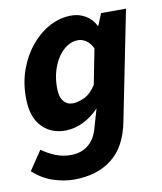

<svg xmlns="http://www.w3.org/2000/svg" viewBox="-85 -574 711 842"><g transform="rotate(-10 271.0 -152.5)"><path d="M177.4 202.6Q134 202.6 86.1 187.2Q38.1 171.7 -3.8 133.5L53.8 48Q82 68.3 114.3 81.3Q146.6 94.2 181.4 94.2Q227.6 94.2 258.8 69.6Q289.9 45.1 302.4 0.2L327.9 -87.6Q295.2 -53.2 256.1 -34.4Q217 -15.6 175.8 -15.6Q113.2 -15.6 72.1 -58.8Q31.1 -102 31.1 -189.2Q31.1 -256.2 52.3 -313.9Q73.5 -371.6 110 -415.3Q146.5 -459 192.8 -483.5Q239.1 -508 290.2 -508Q324 -508 352.9 -490.7Q381.8 -473.3 396.2 -443H398.6L420.2 -496H531.2L433.5 -8.1Q412.4 99.5 346.2 151Q280 202.6 177.4 202.6ZM228.8 -127.6Q253.3 -127.6 282.1 -141.4Q311 -155.3 333.9 -191.5L364.8 -348.8Q352.2 -374.1 334.9 -385.3Q317.5 -396.5 299.6 -396.5Q274 -396.5 251.3 -382.1Q228.6 -367.7 211 -341.9Q193.4 -316.1 183.1 -281.6Q172.9 -247.2 172.9 -206.5Q172.9 -166.5 188.5 -147Q204 -127.6 228.8 -127.6Z"/></g></svg>

Font: Source Sans 3
Style: Italic
Weight: 200
Italic angle: -11°
Designer: Paul D. Hunt
Foundry: Adobe
Version: Version 3.046;hotconv 1.0.118;makeotfexe 2.5.65603